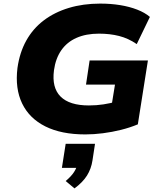

<svg xmlns="http://www.w3.org/2000/svg" viewBox="-20 -736 893 1067"><path d="M454 11Q321 11 232 -33.5Q143 -78 103 -161Q63 -244 77 -358Q89 -444 126 -510.5Q163 -577 223 -622.5Q283 -668 362.5 -692Q442 -716 537 -716Q596 -716 648 -707.5Q700 -699 742.5 -682.5Q785 -666 813 -642L740 -491Q693 -523 642 -536Q591 -549 530 -549Q458 -549 405 -525.5Q352 -502 320.5 -456.5Q289 -411 280 -346Q267 -249 316.5 -199.5Q366 -150 474 -150Q516 -150 555 -156Q594 -162 634 -173L595 -118L619 -266H458L478 -400H802L746 -45Q703 -27 653 -14.5Q603 -2 552 4.5Q501 11 454 11ZM394 311 345 270Q376 244 391.5 220Q407 196 410 174L440 197H324L345 63H508L494 155Q487 202 463.5 239.5Q440 277 394 311Z"/></svg>

Font: Nunito Sans 10pt SemiExpanded Black
Style: Italic
Weight: 900
Width: 6
Italic angle: -9°
Designer: Vernon Adams
Foundry: Vernon Adams
Version: Version 3.101;gftools[0.9.27]